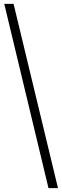

<svg xmlns="http://www.w3.org/2000/svg" viewBox="-20 -760 321 990"><path d="M50 -740 279 210H230L2 -740Z"/></svg>

Font: Georama SemiCondensed Light
Style: Regular
Weight: 300
Width: 4
Designer: Jean-Baptiste Levee
Foundry: Production Type
Version: Version 1.000